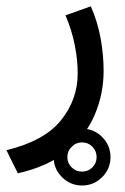

<svg xmlns="http://www.w3.org/2000/svg" viewBox="-25 -277 392 600"><path d="M142.6 213.9Q142.6 177.2 168.7 151.1Q194.8 125 231.4 125Q268.1 125 294.2 151.1Q320.3 177.2 320.3 213.9Q320.3 250.5 294.2 276.6Q268.1 302.7 231.4 302.7Q194.8 302.7 168.7 276.6Q142.6 250.5 142.6 213.9ZM185.5 213.9Q185.5 232.9 199 246.1Q212.4 259.3 231.4 259.3Q250.5 259.3 263.7 246.1Q276.9 232.9 276.9 213.9Q276.9 194.8 263.7 181.4Q250.5 168 231.4 168Q212.4 168 199 181.4Q185.5 194.8 185.5 213.9ZM258.8 -257.3Q280.3 -208 289.6 -156.5Q298.8 -105 298.8 -55.2Q298.8 16.1 271.2 81.3Q243.7 146.5 184.6 194.8Q125.5 243.2 30.8 264.6L-4.9 192.4Q113.8 163.6 165.8 98.6Q217.8 33.7 217.8 -47.4Q217.8 -89.8 208.7 -135.7Q199.7 -181.6 179.7 -229Z"/></svg>

Font: Vazir WOL
Style: Regular-WOL
Weight: 400
Designer: Saber Rastikerdar
Foundry: Saber Rastikerdar
Version: Version 27.2.2